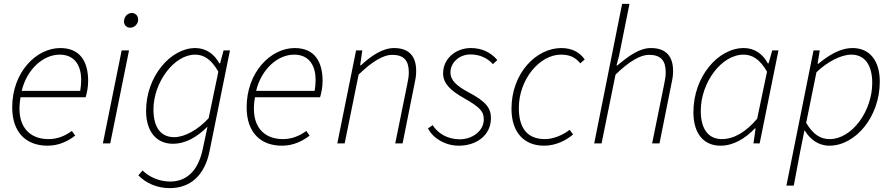

<svg xmlns="http://www.w3.org/2000/svg" viewBox="-20 -740 4604 991"><path d="M226 12C284 12 332 -12 368 -40L351 -64C316 -39 278 -22 230 -22C134 -22 59 -86 86 -238H422C428 -258 435 -288 435 -322C435 -420 395 -492 291 -492C168 -492 43 -368 43 -186C43 -57 114 12 226 12ZM92 -271C118 -381 202 -458 288 -458C371 -458 399 -394 399 -328C399 -307 397 -290 394 -271Z M511 0H549L646 -480H608ZM652 -597C673 -597 693 -615 693 -639C693 -660 678 -673 660 -673C640 -673 620 -655 620 -629C620 -610 634 -597 652 -597Z M856 231C967 231 1037 160 1061 43L1167 -480H1134L1116 -413H1112C1087 -460 1044 -492 988 -492C861 -492 734 -346 734 -168C734 -58 790 2 872 2C939 2 997 -33 1051 -86L1027 27C1006 129 953 197 858 197C803 197 750 174 716 140L694 165C734 206 791 231 856 231ZM879 -32C812 -32 772 -80 772 -175C772 -314 878 -458 987 -458C1033 -458 1071 -433 1107 -370L1057 -130C1002 -70 933 -32 879 -32Z M1436 12C1494 12 1542 -12 1578 -40L1561 -64C1526 -39 1488 -22 1440 -22C1344 -22 1269 -86 1296 -238H1632C1638 -258 1645 -288 1645 -322C1645 -420 1605 -492 1501 -492C1378 -492 1253 -368 1253 -186C1253 -57 1324 12 1436 12ZM1302 -271C1328 -381 1412 -458 1498 -458C1581 -458 1609 -394 1609 -328C1609 -307 1607 -290 1604 -271Z M1721 0H1759L1831 -355C1904 -426 1961 -457 2004 -457C2065 -457 2090 -427 2090 -367C2090 -348 2088 -334 2082 -305L2020 0H2058L2120 -310C2126 -338 2128 -351 2128 -375C2128 -444 2096 -492 2014 -492C1956 -492 1898 -454 1843 -403H1839L1850 -480H1818Z M2348 12C2441 12 2514 -43 2514 -130C2514 -180 2492 -215 2394 -266C2339 -296 2305 -324 2305 -367C2305 -415 2349 -459 2408 -459C2457 -459 2496 -440 2524 -409L2547 -430C2512 -471 2466 -492 2410 -492C2333 -492 2267 -438 2267 -361C2267 -308 2308 -271 2374 -234C2460 -185 2477 -164 2477 -123C2477 -65 2419 -21 2353 -21C2289 -21 2240 -52 2213 -94L2189 -77C2216 -25 2279 12 2348 12Z M2788 12C2852 12 2905 -18 2938 -46L2920 -70C2889 -45 2838 -22 2793 -22C2702 -22 2658 -78 2658 -183C2658 -331 2766 -458 2875 -458C2921 -458 2950 -444 2975 -413L2998 -433C2973 -469 2934 -492 2877 -492C2749 -492 2620 -364 2620 -178C2620 -57 2685 12 2788 12Z M3047 0H3085L3157 -355C3230 -426 3287 -457 3330 -457C3391 -457 3416 -427 3416 -367C3416 -348 3414 -334 3408 -305L3346 0H3384L3446 -310C3452 -338 3454 -351 3454 -375C3454 -444 3422 -492 3340 -492C3282 -492 3228 -454 3166 -402H3162L3175 -451L3229 -720H3191Z M3699 12C3765 12 3827 -25 3876 -77H3880L3869 0H3901L3998 -480H3966L3947 -413H3943C3918 -460 3876 -492 3819 -492C3687 -492 3559 -345 3559 -161C3559 -48 3614 12 3699 12ZM3706 -22C3639 -22 3597 -70 3597 -168C3597 -313 3703 -458 3818 -458C3864 -458 3903 -433 3939 -370L3888 -127C3831 -60 3769 -22 3706 -22Z M4039 218H4077L4110 43L4132 -66H4134C4161 -21 4204 12 4261 12C4393 12 4521 -134 4521 -319C4521 -430 4466 -492 4381 -492C4315 -492 4255 -453 4204 -411H4200L4211 -480H4179ZM4262 -22C4216 -22 4177 -45 4141 -106L4194 -367C4249 -420 4320 -458 4374 -458C4440 -458 4482 -409 4482 -312C4482 -166 4377 -22 4262 -22Z"/></svg>

Font: Source Sans Pro Light
Style: Italic
Weight: 300
Italic angle: -11°
Designer: Paul D. Hunt
Foundry: Adobe Systems Incorporated
Version: Version 3.006;hotconv 1.0.111;makeotfexe 2.5.65597